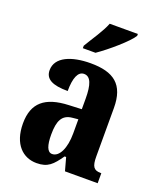

<svg xmlns="http://www.w3.org/2000/svg" viewBox="-143 -855 795 955"><g transform="rotate(20 254.5 -378.0)"><path d="M187 -619V-606H254C311 -645 399 -721 420 -756V-766H271C254 -721 212 -662 187 -619ZM165 10C225 10 248 -15 286 -69H294L313 0H486V-53H483C446 -53 434 -69 434 -123V-379C434 -504 372 -549 250 -549C150 -549 69 -517 69 -447C69 -400 108 -380 189 -380C189 -449 205 -488 237 -488C272 -488 286 -449 286 -374V-319L218 -316C95 -311 35 -262 35 -153C35 -42 94 10 165 10ZM223 -59C197 -59 186 -92 186 -149C186 -221 203 -258 257 -263L287 -266V-191C287 -113 261 -59 223 -59Z"/></g></svg>

Font: Noto Serif Armenian ExtraCondensed ExtraBold
Style: Regular
Weight: 800
Width: 2
Designer: Monotype Design Team
Foundry: Monotype Imaging Inc.
Version: Version 2.008